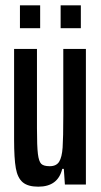

<svg xmlns="http://www.w3.org/2000/svg" viewBox="-20 -694 380 722"><path d="M33 -170V-510H119V-212Q119 -144 122.5 -115.5Q126 -87 135 -78Q144 -69 167 -69Q192 -69 202.5 -86Q213 -103 215.5 -139.5Q218 -176 218 -259V-510H303V0H224L220 -59H214Q198 8 124 8Q85 8 65.5 -8.5Q46 -25 39.5 -61.5Q33 -98 33 -170ZM55 -588V-674H131V-588ZM208 -588V-674H284V-588Z"/></svg>

Font: Saira Ultra Condensed SemiBold
Style: Regular
Weight: 600
Width: 1
Designer: Hector Gatti with collaboration of the Omnibus-Type team
Foundry: Omnibus-Type
Version: Version 1.001; ttfautohint (v1.8)